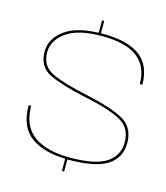

<svg xmlns="http://www.w3.org/2000/svg" viewBox="-108 -778 763 881"><g transform="rotate(15 274.0 -337.5)"><path d="M268.5 20V-38Q165.5 -41 106.5 -83Q43 -128 43 -232H55Q55 -135.5 116.8 -92Q178.5 -48.5 285.5 -48.5Q408.5 -48.5 460.8 -83.5Q513 -118.5 513 -181Q513 -250 456.8 -280.5Q400.5 -311 283.5 -335Q168.5 -359.5 109.2 -387.8Q50 -416 50 -488.5Q50 -552 109.5 -594Q164 -633 267.5 -636V-695H278V-636.5Q282.5 -636.5 287 -636.5Q406.5 -636.5 464.5 -592.5Q522.5 -548.5 522.5 -457.5H510.5Q510.5 -541 455.5 -583.2Q400.5 -625.5 287 -625.5Q173.5 -625.5 117.8 -585.5Q62 -545.5 62 -488Q62 -423 119.5 -396Q177 -369 288.5 -346Q412.5 -319 468.8 -286.8Q525 -254.5 525 -180.5Q525 -111.5 469 -74.5Q413 -37.5 285.5 -37.5Q282 -37.5 279 -37.5V20Z"/></g></svg>

Font: Anybody ExtraExpanded Thin
Style: Regular
Weight: 100
Width: 8
Designer: Tyler Finck
Foundry: Etcetera Type Company
Version: Version 1.010; ttfautohint (v1.8.3) -l 8 -r 50 -G 200 -x 14 